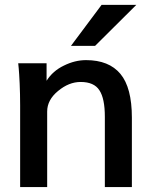

<svg xmlns="http://www.w3.org/2000/svg" viewBox="-20 -757 643 777"><path d="M61.5 0V-330.6Q61.5 -353.5 61 -375.2Q60.5 -397 59.6 -418.5Q58.6 -439.9 57.6 -455.6Q56.6 -471.2 55.7 -481L53.7 -501H168.5V-430.2Q193.8 -470.2 238.8 -491.7Q283.2 -513.7 328.1 -513.7Q420.9 -513.7 467.3 -458Q513.7 -402.3 513.7 -280.8V0H404.3V-284.2Q404.3 -358.4 382.3 -391.6Q360.8 -425.3 306.2 -425.3Q258.8 -425.3 214.8 -388.7Q170.9 -352.5 170.9 -305.7V0ZM267.1 -571.3 391.1 -737.3H531.7L364.7 -571.3Z"/></svg>

Font: Ride Light
Style: Bold
Weight: 600
Version: Version 3.000